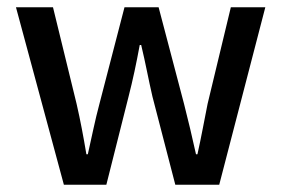

<svg xmlns="http://www.w3.org/2000/svg" viewBox="-20 -509 775 529"><path d="M156 0 24 -489H126L191 -223Q199 -188 205.5 -154Q212 -120 218 -84H222Q230 -120 237.5 -154.5Q245 -189 254 -223L323 -489H417L487 -223Q496 -188 504 -154Q512 -120 520 -84H524Q532 -120 538.5 -154Q545 -188 552 -223L616 -489H711L584 0H463L400 -243Q392 -278 385 -312.5Q378 -347 369 -385H365Q358 -347 350.5 -312Q343 -277 334 -242L273 0Z"/></svg>

Font: Assistant ExtraLight SemiBold
Style: Regular
Weight: 600
Version: Version 3.000